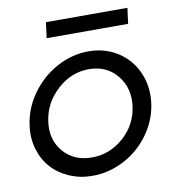

<svg xmlns="http://www.w3.org/2000/svg" viewBox="-77 -731 734 808"><g transform="rotate(-10 290.0 -327.5)"><path d="M29.8 -248Q39.6 -319.8 83.3 -380.4Q127 -440.9 191.9 -476.1Q256.8 -511.2 327.1 -511.2Q397.5 -511.2 452.1 -476.1Q506.8 -440.9 533.2 -380.4Q559.6 -319.8 549.8 -248Q539.6 -176.8 496.3 -117.9Q453.1 -59.1 388.9 -25.6Q324.7 7.8 253.9 7.8Q201.2 7.8 155.8 -12Q110.4 -31.7 80.1 -65.7Q49.8 -99.6 35.9 -147.2Q22 -194.8 29.8 -248ZM109.9 -250Q99.1 -172.9 144 -120.8Q189 -68.8 265.1 -68.8Q341.3 -68.8 400.4 -120.8Q459.5 -172.9 470.2 -250Q481 -327.6 436.3 -382.3Q391.6 -437 315.9 -437Q240.2 -437 180.4 -382.3Q120.6 -327.6 109.9 -250ZM164.1 -596.2 172.9 -663.1H521L512.2 -596.2Z"/></g></svg>

Font: Human Sans
Style: Italic
Weight: 400
Italic angle: -8°
Designer: Tim Radville
Foundry: Continuum
Version: Version 1.000;FEAKit 1.0